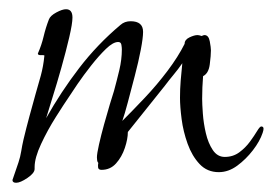

<svg xmlns="http://www.w3.org/2000/svg" viewBox="-20 -378 591 416"><path d="M15 18Q7 18 7 12L20 -26Q24 -38 26 -50.5Q28 -63 31 -76Q37 -101 43.5 -125Q50 -149 57 -174Q63 -194 68.5 -214.5Q74 -235 76 -256Q78 -259 70 -258.5Q62 -258 62 -262Q70 -280 74.5 -299Q79 -318 86 -336Q89 -344 102 -351Q115 -358 123 -358Q137 -358 137 -340Q137 -327 130 -297Q123 -267 113 -231.5Q103 -196 93.5 -166Q84 -136 80 -122Q112 -179 151.5 -230.5Q191 -282 241 -324Q250 -332 263 -332Q290 -332 290 -309Q290 -296 285 -270Q280 -244 272 -213.5Q264 -183 257 -156.5Q250 -130 245 -116Q268 -139 294 -166.5Q320 -194 343 -224.5Q366 -255 380 -283Q380 -292 390.5 -297Q401 -302 408 -302Q411 -302 417 -300Q421 -302 423 -302Q432 -302 434.5 -288.5Q437 -275 437 -269Q437 -258 434.5 -238.5Q432 -219 420 -213Q419 -201 418.5 -188.5Q418 -176 418 -164Q418 -153 419.5 -132Q421 -111 426 -89.5Q431 -68 441 -53Q451 -38 467 -38Q485 -38 498.5 -48Q512 -58 521.5 -71Q531 -84 537 -94Q543 -104 546 -104Q551 -104 551 -99Q551 -96 549 -90Q543 -72 528 -52.5Q513 -33 494 -19Q475 -5 454 -5Q429 -5 412.5 -22.5Q396 -40 386.5 -66.5Q377 -93 373.5 -120Q370 -147 370 -166Q370 -185 371.5 -203.5Q373 -222 375 -241Q366 -228 356 -216Q346 -204 337 -192L257 -92Q257 -77 250.5 -57.5Q244 -38 231.5 -24Q219 -10 200 -10Q193 -10 192.5 -15.5Q192 -21 193 -25Q191 -27 190.5 -30.5Q190 -34 190 -37Q190 -45 194.5 -65Q199 -85 205.5 -108.5Q212 -132 218 -152Q224 -172 227 -181Q233 -203 238.5 -226Q244 -249 244 -271Q244 -275 243 -281Q242 -287 236 -287Q225 -287 209.5 -272Q194 -257 177.5 -236Q161 -215 148 -196Q135 -177 130 -169Q119 -153 101 -124.5Q83 -96 69 -66Q55 -36 55 -16V-12Q55 -3 39.5 7.5Q24 18 15 18Z"/></svg>

Font: Moon Dance
Style: Regular
Weight: 400
Designer: Robert E. Leuschke
Foundry: Robert E. Leuschke
Version: Version 1.010; ttfautohint (v1.8.3)